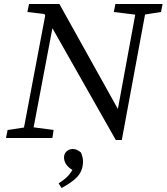

<svg xmlns="http://www.w3.org/2000/svg" viewBox="-20 -690 833 960"><path d="M10 0H242L248 -40L136 -55H117L18 -40L10 0ZM90 0H138L265 -670H217L90 0ZM559 10H589L604 -83L277 -670H125L117 -630L244 -615L191 -639L559 10ZM549 -630 671 -615H690L785 -630L793 -670H557L549 -630ZM589 10 715 -670H666L555 -67L589 10ZM288 250C352 214 395 184 395 117C395 105 393 93 385 73C372 61 358 55 344 55C320 55 300 72 300 97C300 126 320 150 354 166L357 132C333 182 315 199 273 227L288 250Z"/></svg>

Font: Source Serif Variable
Style: Italic
Weight: 389
Italic angle: -12°
Designer: Frank Grießhammer
Foundry: Adobe Systems Incorporated
Version: Version 3.001;hotconv 1.0.111;makeotfexe 2.5.65597